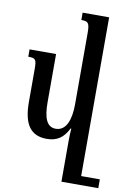

<svg xmlns="http://www.w3.org/2000/svg" viewBox="-106 -825 778 1134"><g transform="rotate(10 283.0 -257.5)"><path d="M566 192H454V-760H295V-716C335 -716 345 -709 345 -647V-219C345 -127 320 -57 257 -57C202 -57 183 -112 183 -203V-492H24V-448C68 -448 74 -441 74 -381V-185C74 -48 121 11 215 11C277 11 315 -16 344 -74H348C346 -49 345 -25 345 -1V245H566Z"/></g></svg>

Font: Noto Serif Armenian Condensed Semi
Style: Regular
Weight: 600
Width: 3
Designer: Monotype Design Team
Foundry: Monotype Imaging Inc.
Version: Version 1.901